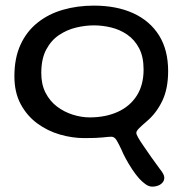

<svg xmlns="http://www.w3.org/2000/svg" viewBox="-20 -492 674 700"><path d="M536 188.5Q523 188.5 510.8 179.8Q498.5 171 487.5 159Q475 145 462.2 125.8Q449.5 106.5 439 87.2Q428.5 68 423 54Q413.5 33.5 405.5 20Q397.5 6.5 386.5 6.5Q376.5 6.5 355 9Q333.5 11.5 287.5 11.5Q243.5 11.5 198.5 -1.5Q153.5 -14.5 116 -42Q78.5 -69.5 55.5 -112.2Q32.5 -155 32.5 -214Q32.5 -280.5 54.8 -329Q77 -377.5 116.8 -409.2Q156.5 -441 209 -456.2Q261.5 -471.5 322.5 -471.5Q405 -471.5 465.8 -443.8Q526.5 -416 559.8 -363Q593 -310 593 -233Q593 -169 571.8 -124.5Q550.5 -80 516.5 -51Q496 -33.5 486.5 -23.8Q477 -14 477 -7.5Q477 -2 484.2 10.5Q491.5 23 501.5 37.5Q515.5 58.5 531.2 80.5Q547 102.5 562 123Q570.5 133.5 574.8 141.5Q579 149.5 579 155.5Q579 166.5 572.2 174Q565.5 181.5 555.5 185Q545.5 188.5 536 188.5ZM307 -64Q364.5 -64 409 -84Q453.5 -104 478.5 -143Q503.5 -182 503.5 -238.5Q503.5 -285 487.2 -316Q471 -347 444.2 -365.5Q417.5 -384 385.5 -391.8Q353.5 -399.5 322.5 -399.5Q291 -399.5 257.5 -391.5Q224 -383.5 195.2 -364.2Q166.5 -345 148.5 -311.2Q130.5 -277.5 130.5 -225.5Q130.5 -184 146.2 -153.5Q162 -123 188.2 -103.2Q214.5 -83.5 245.8 -73.8Q277 -64 307 -64Z"/></svg>

Font: Gluten Thin Light
Style: Regular
Weight: 300
Version: Version 1.300